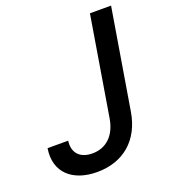

<svg xmlns="http://www.w3.org/2000/svg" viewBox="-135 -825 822 933"><g transform="rotate(-20 276.0 -358.5)"><path d="M437.9 -727.3 353 -213.8C338.8 -130 288.4 -83.1 217.3 -83.1C154.5 -83.1 118.3 -119.3 126.8 -181.8H20.2C0.7 -59.3 83.1 9.9 208.5 9.9C343 9.9 438.2 -69.6 461.3 -209.5L547.2 -727.3Z"/></g></svg>

Font: Margiela Sans Medium
Style: Italic
Weight: 500
Italic angle: -9.39999°
Designer: Stefan Endress, Andreas Faust
Version: Version 1.100;FEAKit 1.0